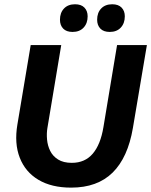

<svg xmlns="http://www.w3.org/2000/svg" viewBox="-20 -859 702 891"><path d="M310 11.7Q219.2 11.7 158.3 -24.6Q97.5 -60.8 71.7 -127.1Q45.8 -193.3 60.8 -281.7L122.5 -650H264.2L200 -265Q195.8 -240 198.3 -211.7Q200.8 -183.3 212.9 -158.8Q225 -134.2 249.6 -118.8Q274.2 -103.3 313.3 -103.3Q374.2 -103.3 410.4 -145.8Q446.7 -188.3 460 -269.2L523.3 -650H661.7L596.7 -265Q573.3 -127.5 502.5 -57.9Q431.7 11.7 310 11.7ZM316.7 -710.8Q288.3 -710.8 273.3 -726.2Q258.3 -741.7 258.3 -767.5Q258.3 -800 277.1 -819.6Q295.8 -839.2 328.3 -839.2Q356.7 -839.2 371.7 -823.8Q386.7 -808.3 386.7 -783.3Q386.7 -750.8 367.9 -730.8Q349.2 -710.8 316.7 -710.8ZM489.2 -710.8Q460.8 -710.8 445.8 -726.2Q430.8 -741.7 430.8 -767.5Q430.8 -800 449.6 -819.6Q468.3 -839.2 500.8 -839.2Q529.2 -839.2 544.2 -823.8Q559.2 -808.3 559.2 -783.3Q559.2 -750.8 540.4 -730.8Q521.7 -710.8 489.2 -710.8Z"/></svg>

Font: Familjen Grotesk
Style: Bold Italic
Weight: 700
Italic angle: -9.46201°
Designer: Anders Wikstroem, Jonas Baeckman, Matilda Gysing, Kristian Moeller
Foundry: Familjen STHLM AB
Version: Version 2.002; ttfautohint (v1.8.4.7-5d5b)